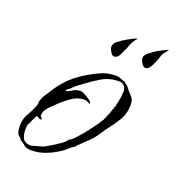

<svg xmlns="http://www.w3.org/2000/svg" viewBox="-83 -441 495 534"><g transform="rotate(20 164.5 -174.0)"><path d="M65 23Q49 23 41.5 15.5Q34 8 29 8Q28 3 20 -3Q12 -9 12 -31Q12 -51 21 -66Q30 -81 37 -98Q39 -103 39 -108.5Q39 -114 41 -118Q43 -125 47 -131Q51 -137 55 -143Q78 -182 109 -206.5Q140 -231 182 -248H183Q188 -250 199 -251.5Q210 -253 215 -253Q225 -253 233 -249Q241 -245 247 -245L245 -243Q254 -239 259 -231.5Q264 -224 270 -218Q272 -216 274 -214Q276 -212 277 -210Q280 -207 281 -201Q282 -195 282 -190Q282 -164 269 -143Q256 -122 240 -102Q233 -92 226.5 -82Q220 -72 211 -63Q209 -61 200.5 -53Q192 -45 184.5 -37.5Q177 -30 176 -28Q169 -25 163 -19Q157 -13 150 -8Q132 5 110 14Q88 23 65 23ZM60 11Q60 11 74 7Q88 3 92 2Q97 0 111.5 -8.5Q126 -17 139 -26.5Q152 -36 152 -40Q159 -42 171.5 -55.5Q184 -69 196 -84.5Q208 -100 212 -106Q214 -108 219 -116.5Q224 -125 225 -125Q226 -129 228.5 -133.5Q231 -138 231 -141Q234 -143 237 -154.5Q240 -166 242 -166L241 -167Q242 -169 242.5 -170.5Q243 -172 244 -173Q244 -179 246 -184.5Q248 -190 248 -196Q250 -200 250 -206Q250 -212 250 -216L251 -217V-218Q251 -227 245.5 -234Q240 -241 229 -241Q201 -241 178.5 -227.5Q156 -214 135 -198Q128 -193 121 -187.5Q114 -182 108 -175Q106 -174 102 -171Q98 -168 98 -165Q107 -166 115.5 -172.5Q124 -179 140 -179Q145 -179 159.5 -170Q174 -161 174 -156V-154Q168 -156 165.5 -158Q163 -160 155 -160Q135 -160 114.5 -144.5Q94 -129 81 -115Q75 -110 69.5 -104Q64 -98 60 -91Q57 -84 57 -75Q59 -76 61 -72.5Q63 -69 63 -67H60Q55 -67 52.5 -69.5Q50 -72 48 -72Q44 -69 39 -56Q34 -43 32 -43Q31 -39 30.5 -34.5Q30 -30 30 -26Q30 -10 36 0.5Q42 11 60 11ZM284 -301Q279 -301 273.5 -309.5Q268 -318 268 -325Q268 -330 273.5 -336.5Q279 -343 283 -344Q287 -349 301.5 -357Q316 -365 326 -369Q328 -370 329 -370.5Q330 -371 328 -368L326 -365L321 -359Q317 -355 315 -349.5Q313 -344 311 -337Q306 -324 300 -312.5Q294 -301 284 -301ZM191 -301Q187 -301 181.5 -309.5Q176 -318 176 -325Q176 -330 181 -336.5Q186 -343 190 -344Q195 -349 209 -357Q223 -365 233 -369Q236 -370 237 -370Q238 -370 236 -368L233 -365L229 -359Q226 -355 223.5 -349.5Q221 -344 219 -337Q213 -324 207.5 -312.5Q202 -301 191 -301Z"/></g></svg>

Font: Qwitcher Grypen
Style: Regular
Weight: 400
Designer: Robert E. Leuschke
Foundry: Robert E. Leuschke
Version: Version 1.100; ttfautohint (v1.8.3)